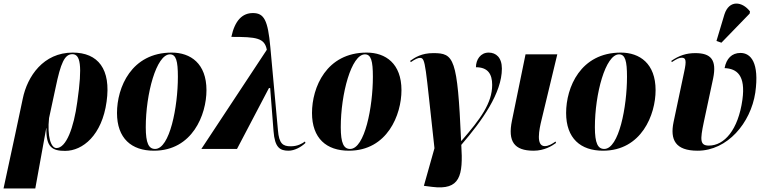

<svg xmlns="http://www.w3.org/2000/svg" viewBox="-58 -844 4333 1088"><path d="M-38 224H142L204 -118H205C202 -8 240 11 311 11C411 11 520 -78 546 -268C572 -452 498 -546 354 -546C188 -546 97 -412 71 -285L28 -82ZM262 -5C230 -5 209 -72 220 -175L257 -347C286 -487 308 -537 352 -537C397 -537 410 -476 380 -267C360 -119 317 -5 262 -5Z M814 10C1032 10 1112 -194 1112 -333C1112 -484 1022 -546 915 -546C686 -546 605 -348 605 -204C605 -60 687 10 814 10ZM821 0C785 0 768 -32 768 -123C768 -312 828 -536 905 -536C940 -536 950 -498 950 -409C950 -238 904 0 821 0Z M1083 0H1285L1466 -345H1473L1492 -101C1499 -8 1528 10 1577 10C1611 10 1649 -11 1673 -34L1670 -42C1653 -30 1629 -15 1589 -15C1546 -15 1523 -29 1517 -106L1474 -576C1460 -731 1438 -770 1375 -770C1316 -770 1273 -729 1253 -635C1396 -635 1441 -629 1454 -562Z M1919 10C2137 10 2217 -194 2217 -333C2217 -484 2127 -546 2020 -546C1791 -546 1710 -348 1710 -204C1710 -60 1792 10 1919 10ZM1926 0C1890 0 1873 -32 1873 -123C1873 -312 1933 -536 2010 -536C2045 -536 2055 -498 2055 -409C2055 -238 2009 0 1926 0Z M2391 215C2550 235 2567 152 2556 -23C2674 -160 2786 -317 2786 -455C2786 -518 2753 -546 2711 -546C2665 -546 2639 -506 2639 -463C2707 -463 2731 -424 2731 -363C2731 -260 2665 -170 2557 -46H2555C2534 -517 2515 -543 2397 -543C2331 -543 2294 -519 2266 -499L2270 -492C2296 -510 2311 -516 2322 -516C2355 -516 2351 -478 2404 -4L2344 209Z M2966 10C3026 10 3070 -17 3093 -34L3090 -42C3070 -28 3050 -16 3029 -16C2978 -16 2997 -109 3011 -166L3100 -536H2920L2843 -160C2819 -43 2855 10 2966 10Z M3359 10C3577 10 3657 -194 3657 -333C3657 -484 3567 -546 3460 -546C3231 -546 3150 -348 3150 -204C3150 -60 3232 10 3359 10ZM3366 0C3330 0 3313 -32 3313 -123C3313 -312 3373 -536 3450 -536C3485 -536 3495 -498 3495 -409C3495 -238 3449 0 3366 0Z M4030 -602 4190 -767 4192 -779C4149 -836 4074 -847 4047 -762L4002 -612ZM3895 10C4064 10 4196 -147 4222 -319C4246 -490 4196 -544 4138 -544C4089 -544 4058 -512 4048 -458C4118 -455 4168 -417 4149 -279C4125 -107 4046 -19 3959 -19C3908 -19 3909 -51 3930 -151L3983 -399C4005 -506 3970 -543 3882 -543C3832 -543 3791 -530 3746 -499L3749 -492C3776 -510 3791 -517 3805 -517C3829 -517 3833 -501 3819 -437L3759 -153C3738 -52 3769 10 3895 10Z"/></svg>

Font: Noto Serif Display Condensed Black
Style: Italic
Weight: 900
Width: 3
Italic angle: -12°
Designer: Monotype Design Team
Foundry: Monotype Imaging Inc.
Version: Version 2.009